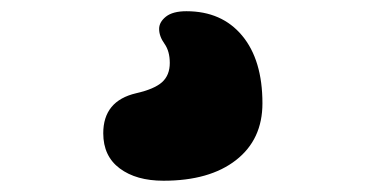

<svg xmlns="http://www.w3.org/2000/svg" viewBox="-20 -85 656 344"><path d="M272.9 238.8Q224.1 238.8 194.6 216.8Q165 194.8 165 153.8Q165 95.7 224.1 82Q256.3 74.7 270.3 62.3Q284.2 49.8 284.2 27.8Q284.2 6.8 274.7 -6.6Q265.1 -20 265.1 -33.2Q265.1 -45.4 277.3 -55.2Q289.6 -64.9 314 -64.9Q377.4 -64.9 413.8 -21.2Q450.2 22.5 450.2 100.1Q450.2 165 402.8 201.9Q355.5 238.8 272.9 238.8Z"/></svg>

Font: Shantell Sans Normal
Style: Regular
Weight: 800
Designer: Stephen Nixon, Anya Danilova, Shantell Martin
Foundry: Arrow Type
Version: Version 1.006;[559af2be0]